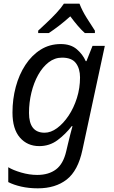

<svg xmlns="http://www.w3.org/2000/svg" viewBox="-20 -786 619 1046"><path d="M186 240Q137 240 95.5 230.5Q54 221 25 206V125Q51 141 95.5 154Q140 167 183 167Q245 167 285 137Q325 107 341 37L350 -1Q355 -24 362.5 -52Q370 -80 375 -99H371Q337 -55 293.5 -22.5Q250 10 194 10Q129 10 88.5 -36.5Q48 -83 48 -173Q48 -246 66 -313Q84 -380 118.5 -432.5Q153 -485 201.5 -515.5Q250 -546 311 -546Q365 -546 398 -518Q431 -490 447 -453H451L484 -536H551L429 31Q405 144 343.5 192Q282 240 186 240ZM223 -63Q257 -63 291 -88Q325 -113 353.5 -155.5Q382 -198 399 -252Q416 -306 416 -364Q416 -412 393.5 -442Q371 -472 318 -472Q278 -472 245 -446.5Q212 -421 188 -378Q164 -335 151 -281Q138 -227 138 -171Q138 -63 223 -63ZM188 -606V-619Q205 -635 233 -661Q261 -687 287.5 -715.5Q314 -744 328 -766H413Q428 -727 453 -687.5Q478 -648 497 -619V-606H442Q424 -622 403.5 -646Q383 -670 363 -697Q333 -670 302.5 -646.5Q272 -623 246 -606Z"/></svg>

Font: Noto Sans IKEA
Style: Italic
Weight: 400
Italic angle: -12°
Designer: Monotype Design Team
Foundry: Monotype Imaging Inc.
Version: Version 2.001